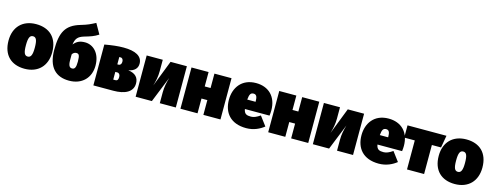

<svg xmlns="http://www.w3.org/2000/svg" viewBox="-21 -1577 6215 2409"><g transform="rotate(15 3086.0 -372.5)"><path d="M292 -557C117 -557 8 -446 8 -269C8 -79 120 22 292 22C467 22 576 -90 576 -266C576 -457 464 -557 292 -557ZM292 -400C333 -400 350 -365 350 -266C350 -174 333 -136 292 -136C251 -136 234 -170 234 -269C234 -362 250 -400 292 -400Z M943 -495C874 -495 834 -474 796 -428C807 -507 835 -538 909 -561C988 -584 1033 -598 1090 -635L1015 -767C949 -733 919 -717 830 -691C646 -637 592 -532 592 -305C592 -75 701 22 870 22C1038 22 1144 -87 1144 -245C1144 -411 1046 -495 943 -495ZM868 -136C839 -136 818 -154 818 -231V-305C830 -327 851 -338 871 -338C902 -338 917 -325 917 -238C917 -160 902 -136 868 -136Z M1556 -297C1634 -311 1672 -353 1672 -412C1672 -511 1580 -557 1427 -557C1351 -557 1279 -548 1182 -531V0H1441C1591 0 1693 -51 1693 -161C1693 -235 1653 -284 1556 -297ZM1421 -428C1445 -428 1457 -408 1457 -380C1457 -352 1443 -333 1418 -333H1404V-428ZM1431 -135H1404V-235H1430C1454 -235 1468 -215 1468 -185C1468 -156 1461 -135 1431 -135Z M2253 -536H2041L1908 -194C1927 -259 1940 -317 1940 -388V-536H1731V0H1942L2077 -336C2059 -271 2045 -212 2045 -142V0H2253Z M2611 0H2833V-536H2611V-349H2535V-536H2313V0H2535V-192H2611Z M3420 -273C3420 -456 3309 -557 3148 -557C2961 -557 2871 -422 2871 -268C2871 -103 2964 22 3171 22C3269 22 3346 -17 3400 -60L3310 -180C3264 -148 3228 -133 3193 -133C3140 -133 3106 -141 3095 -206H3415C3418 -227 3420 -256 3420 -273ZM3201 -328H3093C3099 -401 3116 -421 3152 -421C3196 -421 3200 -378 3201 -335Z M3751 0H3973V-536H3751V-349H3675V-536H3453V0H3675V-192H3751Z M4555 -536H4343L4210 -194C4229 -259 4242 -317 4242 -388V-536H4033V0H4244L4379 -336C4361 -271 4347 -212 4347 -142V0H4555Z M5142 -273C5142 -456 5031 -557 4870 -557C4683 -557 4593 -422 4593 -268C4593 -103 4686 22 4893 22C4991 22 5068 -17 5122 -60L5032 -180C4986 -148 4950 -133 4915 -133C4862 -133 4828 -141 4817 -206H5137C5140 -227 5142 -256 5142 -273ZM4923 -328H4815C4821 -401 4838 -421 4874 -421C4918 -421 4922 -378 4923 -335Z M5625 -536H5119V-377H5256V0H5478V-377H5597Z M5880 -557C5705 -557 5596 -446 5596 -269C5596 -79 5708 22 5880 22C6055 22 6164 -90 6164 -266C6164 -457 6052 -557 5880 -557ZM5880 -400C5921 -400 5938 -365 5938 -266C5938 -174 5921 -136 5880 -136C5839 -136 5822 -170 5822 -269C5822 -362 5838 -400 5880 -400Z"/></g></svg>

Font: Fira Sans Ultra
Style: Regular
Weight: 950
Designer: Carrois Corporate & Edenspiekermann AG
Foundry: Carrois Corporate GbR & Edenspiekermann AG
Version: Version 4.203;PS 004.203;hotconv 1.0.88;makeotf.lib2.5.64775